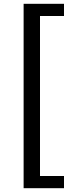

<svg xmlns="http://www.w3.org/2000/svg" viewBox="-20 -817 396 1008"><path d="M104 171V-797H316V-733H190V107H316V171Z"/></svg>

Font: Source Han Sans SC Medium
Style: Regular
Weight: 500
Designer: Ryoko NISHIZUKA 西塚涼子 (kana, bopomofo & ideographs); Paul D. Hunt (Latin, Greek & Cyrillic); Sandoll Communications 산돌커뮤니
Foundry: Adobe
Version: Version 2.004;hotconv 1.0.118;makeotfexe 2.5.65603